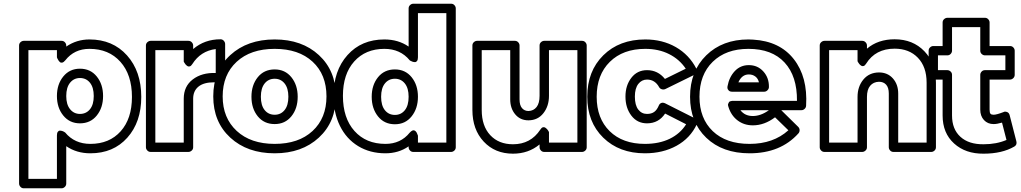

<svg xmlns="http://www.w3.org/2000/svg" viewBox="-20 -787 5455 1026"><path d="M82 193.8V-543.9Q82 -554.7 89.8 -561.8Q97.7 -568.8 106.9 -568.8H309.1Q319.8 -568.8 326.9 -561Q334 -553.2 334 -543.9V-538.1Q389.2 -576.2 458 -576.2Q582.5 -576.2 658.7 -491Q734.9 -405.8 734.9 -269Q734.9 -134.8 660.4 -51.3Q585.9 32.2 462.9 32.2Q389.2 32.2 334 -5.9V193.8Q334 204.6 326.2 211.9Q318.4 219.2 309.1 219.2H106.9Q96.2 219.2 89.1 211.2Q82 203.1 82 193.8ZM131.8 168.9H284.2V-63Q284.2 -76.2 288.8 -82.5Q293.5 -88.9 299.8 -88.9Q306.2 -88.9 312.5 -86.9Q318.8 -85 323.2 -82L328.1 -79.1Q378.4 -18.1 462.9 -18.1Q564.5 -18.1 624.8 -85.4Q685.1 -152.8 685.1 -269Q685.1 -387.7 623.3 -456.8Q561.5 -525.9 458 -525.9Q377 -525.9 329.1 -464.8Q320.8 -454.6 313.2 -452.6Q305.7 -450.7 300.8 -454.8Q295.9 -459 292 -464.8Q288.1 -470.7 286.1 -475.6L284.2 -481V-519H131.8ZM407.2 -419.9Q463.4 -419.9 497.1 -378.2Q530.8 -336.4 530.8 -273.9Q530.8 -211.4 497.1 -169.7Q463.4 -127.9 407.2 -127.9Q352.1 -127.9 318.1 -169.7Q284.2 -211.4 284.2 -273.9Q284.2 -336.4 318.1 -378.2Q352.1 -419.9 407.2 -419.9ZM334 -273.9Q334 -228.5 354.5 -203.4Q375 -178.2 407.2 -178.2Q440.4 -178.2 460.7 -203.1Q481 -228 481 -273.9Q481 -319.8 460.7 -345Q440.4 -370.1 407.2 -370.1Q375 -370.1 354.5 -345Q334 -319.8 334 -273.9Z M759.8 0V-543.9Q759.8 -554.7 767.8 -561.8Q775.9 -568.8 785.2 -568.8H986.8Q997.6 -568.8 1004.9 -561Q1012.2 -553.2 1012.2 -543.9V-524.9Q1073.2 -577.1 1158.2 -577.1Q1168.9 -577.1 1176 -569.1Q1183.1 -561 1183.1 -551.8V-370.1Q1183.1 -360.4 1176.3 -351.8Q1169.4 -343.3 1154.8 -345.2Q1132.3 -347.2 1124 -347.2Q1068.4 -347.2 1040.3 -324Q1012.2 -300.8 1012.2 -259.8V0Q1012.2 10.7 1004.2 17.8Q996.1 24.9 986.8 24.9H785.2Q774.4 24.9 767.1 17.1Q759.8 9.3 759.8 0ZM810.1 -24.9H961.9V-259.8Q961.9 -325.7 1010 -362.5Q1058.1 -399.4 1132.8 -397V-524.9Q1052.2 -514.6 1007.8 -444.8Q1001.5 -434.6 994.4 -432.4Q987.3 -430.2 981.7 -433.8Q976.1 -437.5 971.4 -442.9Q966.8 -448.2 964.4 -453.1L961.9 -458V-519H810.1Z M1119.6 -272Q1119.6 -409.2 1210.7 -492.7Q1301.8 -576.2 1447.8 -576.2Q1593.8 -576.2 1684.3 -492.4Q1774.9 -408.7 1774.9 -272Q1774.9 -135.7 1684.1 -51.8Q1593.3 32.2 1447.8 32.2Q1301.8 32.2 1210.7 -51.5Q1119.6 -135.3 1119.6 -272ZM1169.9 -272Q1169.9 -156.7 1244.9 -87.4Q1319.8 -18.1 1447.8 -18.1Q1575.7 -18.1 1650.1 -86.9Q1724.6 -155.8 1724.6 -272Q1724.6 -388.7 1650.4 -457.3Q1576.2 -525.9 1447.8 -525.9Q1319.3 -525.9 1244.6 -456.8Q1169.9 -387.7 1169.9 -272ZM1323.7 -270Q1323.7 -332.5 1357.4 -374.3Q1391.1 -416 1447.8 -416Q1503.4 -416 1537.1 -374.3Q1570.8 -332.5 1570.8 -270Q1570.8 -207 1537.1 -165.5Q1503.4 -124 1447.8 -124Q1391.1 -124 1357.4 -165.5Q1323.7 -207 1323.7 -270ZM1374 -270Q1374 -223.6 1394.3 -198.7Q1414.6 -173.8 1447.8 -173.8Q1480.5 -173.8 1500.7 -198.7Q1521 -223.6 1521 -270Q1521 -315.9 1500.7 -341.1Q1480.5 -366.2 1447.8 -366.2Q1414.6 -366.2 1394.3 -341.1Q1374 -315.9 1374 -270Z M1762.2 -274.9Q1762.2 -409.2 1836.9 -492.7Q1911.6 -576.2 2034.2 -576.2Q2108.4 -576.2 2163.6 -538.1V-742.2Q2163.6 -752.9 2171.4 -760Q2179.2 -767.1 2188.5 -767.1H2390.6Q2401.4 -767.1 2408.4 -759.3Q2415.5 -751.5 2415.5 -742.2V0Q2415.5 10.7 2407.7 17.8Q2399.9 24.9 2390.6 24.9H2188.5Q2177.7 24.9 2170.7 17.1Q2163.6 9.3 2163.6 0V-4.9Q2109.9 32.2 2039.6 32.2Q1957 32.2 1893.8 -6.3Q1830.6 -44.9 1796.4 -114.7Q1762.2 -184.6 1762.2 -274.9ZM1812.5 -274.9Q1812.5 -155.8 1874.3 -86.9Q1936 -18.1 2039.6 -18.1Q2121.1 -18.1 2169.4 -78.1Q2184.1 -93.8 2193.8 -90.1Q2203.6 -86.4 2208.5 -74.2L2213.4 -62V-24.9H2365.2V-716.8H2213.4V-481Q2213.4 -467.8 2208.7 -461.4Q2204.1 -455.1 2197.8 -455.1Q2191.4 -455.1 2185.1 -457Q2178.7 -459 2173.8 -461.9L2169.4 -464.8Q2119.1 -525.9 2034.2 -525.9Q1933.1 -525.9 1872.8 -458.5Q1812.5 -391.1 1812.5 -274.9ZM1966.3 -270Q1966.3 -332.5 2000 -374.3Q2033.7 -416 2090.3 -416Q2146 -416 2179.7 -374.3Q2213.4 -332.5 2213.4 -270Q2213.4 -207.5 2179.7 -165.3Q2146 -123 2090.3 -123Q2033.7 -123 2000 -165Q1966.3 -207 1966.3 -270ZM2016.6 -270Q2016.6 -223.1 2036.9 -198Q2057.1 -172.9 2090.3 -172.9Q2123 -172.9 2143.3 -198Q2163.6 -223.1 2163.6 -270Q2163.6 -315.9 2143.3 -341.1Q2123 -366.2 2090.3 -366.2Q2057.1 -366.2 2036.9 -341.1Q2016.6 -315.9 2016.6 -270Z M2504.4 -199.2V-543.9Q2504.4 -554.7 2512.2 -561.8Q2520 -568.8 2529.3 -568.8H2731.4Q2742.2 -568.8 2749.3 -561Q2756.3 -553.2 2756.3 -543.9V-255.9Q2756.3 -224.6 2769.5 -209.2Q2782.7 -193.8 2804.2 -193.8Q2831.5 -194.8 2847.4 -215.1Q2863.3 -235.4 2863.3 -274.9V-543.9Q2863.3 -554.7 2871.1 -561.8Q2878.9 -568.8 2888.2 -568.8H3090.3Q3101.1 -568.8 3108.2 -561Q3115.2 -553.2 3115.2 -543.9V0Q3115.2 10.7 3107.4 17.8Q3099.6 24.9 3090.3 24.9H2888.2Q2877.4 24.9 2870.4 17.1Q2863.3 9.3 2863.3 0V-15.1Q2803.7 34.2 2721.2 34.2Q2625 34.2 2564.7 -30.5Q2504.4 -95.2 2504.4 -199.2ZM2554.2 -199.2Q2554.2 -113.8 2599.6 -64.9Q2645 -16.1 2721.2 -16.1Q2815.9 -16.1 2867.2 -94.2Q2873.5 -104.5 2880.6 -106.7Q2887.7 -108.9 2893.3 -105.2Q2898.9 -101.6 2903.8 -96.2Q2908.7 -90.8 2911.1 -85.9L2913.6 -81.1V-24.9H3065.4V-519H2913.6V-274.9Q2913.6 -220.2 2884 -182.4Q2854.5 -144.5 2804.2 -144Q2759.8 -144 2733.2 -176Q2706.5 -208 2706.5 -255.9V-519H2554.2Z M3118.2 -270Q3118.2 -406.7 3203.9 -491.5Q3289.6 -576.2 3428.2 -576.2Q3520 -576.2 3591.6 -535.2Q3663.1 -494.1 3701.2 -419.9Q3706.1 -411.1 3703.1 -401.4Q3700.2 -391.6 3690.4 -387.2L3535.2 -311Q3525.9 -307.1 3516.4 -310.1Q3506.8 -313 3502.4 -320.8Q3480 -361.8 3437.5 -361.8Q3409.2 -361.8 3390.9 -338.4Q3372.6 -314.9 3372.6 -271Q3372.6 -225.1 3390.6 -201.7Q3408.7 -178.2 3437.5 -178.2Q3460.4 -178.2 3475.3 -188.5Q3490.2 -198.7 3500.5 -223.1Q3504.4 -232.9 3513.4 -236.6Q3522.5 -240.2 3534.2 -234.9L3691.4 -155.8Q3700.7 -151.4 3704.3 -141.8Q3708 -132.3 3703.6 -123Q3668.9 -48.8 3595.7 -8.3Q3522.5 32.2 3426.3 32.2Q3289.1 32.2 3203.6 -51.3Q3118.2 -134.8 3118.2 -270ZM3168.5 -270Q3168.5 -154.3 3237.8 -86.2Q3307.1 -18.1 3426.3 -18.1Q3502.4 -18.1 3558.8 -45.4Q3615.2 -72.8 3646.5 -123L3534.2 -180.2Q3499.5 -127.9 3437.5 -127.9Q3385.3 -127.9 3353.8 -169.2Q3322.3 -210.4 3322.3 -271Q3322.3 -330.6 3353.8 -371.3Q3385.3 -412.1 3437.5 -412.1Q3495.6 -412.1 3533.2 -365.2L3644.5 -419.9Q3610.8 -470.2 3555.4 -498Q3500 -525.9 3428.2 -525.9Q3309.1 -525.9 3238.8 -456.5Q3168.5 -387.2 3168.5 -270Z M3667.5 -270Q3667.5 -406.7 3754.2 -491.5Q3840.8 -576.2 3979.5 -576.2Q3983.9 -576.2 3992.4 -575.7Q4001 -575.2 4004.9 -575.2Q4146.5 -566.9 4221.7 -471.2Q4296.9 -375.5 4287.6 -222.2Q4287.1 -211.9 4279.5 -205.1Q4272 -198.2 4262.7 -198.2H4154.8L4245.6 -108.9Q4252.9 -101.6 4252.9 -91.3Q4252.9 -81.1 4246.6 -74.2Q4150.9 32.2 3985.8 32.2Q3840.8 32.2 3754.2 -50.8Q3667.5 -133.8 3667.5 -270ZM3717.8 -270Q3717.8 -154.3 3788.8 -86.2Q3859.9 -18.1 3985.8 -18.1Q4112.3 -18.1 4192.9 -90.8L4121.6 -160.2Q4064.9 -117.2 4002.9 -117.2Q3956.1 -117.2 3921.4 -143.6Q3886.7 -169.9 3872.6 -215.8Q3868.7 -225.6 3871.1 -231.9Q3873.5 -238.3 3875.7 -241.5Q3877.9 -244.6 3883.5 -246.1Q3889.2 -247.6 3891.4 -247.8Q3893.6 -248 3896 -248H3896.5H4238.8Q4240.2 -379.4 4172.9 -452.6Q4105.5 -525.9 3979.5 -525.9Q3859.4 -525.9 3788.6 -456.8Q3717.8 -387.7 3717.8 -270ZM3867.7 -326.2Q3876.5 -375 3906.5 -407Q3936.5 -439 3981.4 -439Q4028.8 -439 4059.3 -405Q4089.8 -371.1 4088.9 -321.8Q4088.9 -312.5 4081.3 -304.7Q4073.7 -296.9 4063.5 -296.9H3892.6Q3880.4 -296.9 3874.3 -303.2Q3868.2 -309.6 3867.4 -315.2Q3866.7 -320.8 3867.7 -326.2ZM3925.8 -347.2H4035.6Q4030.8 -367.2 4016.4 -378.2Q4002 -389.2 3981.4 -389.2Q3944.3 -389.2 3925.8 -347.2ZM3936.5 -198.2Q3960.4 -167 4002.9 -167Q4045.4 -167 4088.9 -198.2Z M4360.4 0V-543.9Q4360.4 -554.7 4368.4 -561.8Q4376.5 -568.8 4385.7 -568.8H4587.4Q4598.1 -568.8 4605.5 -561Q4612.8 -553.2 4612.8 -543.9V-526.9Q4671.9 -577.1 4760.7 -577.1Q4858.4 -577.1 4919.9 -512.9Q4981.4 -448.7 4981.4 -345.2V0Q4981.4 10.7 4973.6 17.8Q4965.8 24.9 4956.5 24.9H4754.4Q4743.7 24.9 4736.6 17.1Q4729.5 9.3 4729.5 0V-287.1Q4729.5 -318.8 4715.3 -334.5Q4701.2 -350.1 4676.8 -350.1Q4647 -349.1 4629.9 -328.6Q4612.8 -308.1 4612.8 -269V0Q4612.8 10.7 4604.7 17.8Q4596.7 24.9 4587.4 24.9H4385.7Q4375 24.9 4367.7 17.1Q4360.4 9.3 4360.4 0ZM4410.6 -24.9H4562.5V-269Q4562.5 -324.2 4593.5 -361.8Q4624.5 -399.4 4676.8 -399.9Q4723.1 -399.9 4751.5 -367.9Q4779.8 -335.9 4779.8 -287.1V-24.9H4931.6V-345.2Q4931.6 -429.7 4885 -478.3Q4838.4 -526.9 4760.7 -526.9Q4658.2 -526.9 4608.4 -446.8Q4602.1 -436.5 4595 -434.3Q4587.9 -432.1 4582.3 -435.8Q4576.7 -439.5 4572 -444.8Q4567.4 -450.2 4564.9 -455.1L4562.5 -460V-519H4410.6Z M4942.4 -387.2V-516.1Q4942.4 -526.9 4950.2 -533.9Q4958 -541 4967.3 -541H5017.1V-667Q5017.1 -677.7 5025.1 -684.8Q5033.2 -691.9 5042.5 -691.9H5243.2Q5253.9 -691.9 5261 -684.1Q5268.1 -676.3 5268.1 -667V-541H5377.4Q5388.2 -541 5395.3 -533.2Q5402.3 -525.4 5402.3 -516.1V-387.2Q5402.3 -376.5 5394.5 -369.1Q5386.7 -361.8 5377.4 -361.8H5268.1V-201.2Q5268.1 -184.6 5272.9 -179.2Q5277.8 -173.8 5289.6 -173.8Q5305.2 -173.8 5342.3 -188Q5349.1 -192.4 5360.6 -188.7Q5372.1 -185.1 5375.5 -170.9L5411.1 -32.2Q5416 -13.2 5400.4 -3.9Q5334.5 34.2 5236.3 34.2Q5139.6 35.2 5078.4 -20.3Q5017.1 -75.7 5017.1 -169.9V-361.8H4967.3Q4956.5 -361.8 4949.5 -369.9Q4942.4 -377.9 4942.4 -387.2ZM4992.2 -412.1H5042.5Q5051.8 -412.1 5059.6 -405Q5067.4 -397.9 5067.4 -387.2V-169.9Q5067.4 -96.7 5112.3 -55.9Q5157.2 -15.1 5236.3 -16.1Q5304.7 -16.1 5358.4 -39.1L5334.5 -131.8Q5308.1 -124 5289.6 -124Q5257.8 -124 5238 -145.5Q5218.3 -167 5218.3 -201.2V-387.2Q5218.3 -396.5 5225.3 -404.3Q5232.4 -412.1 5243.2 -412.1H5352.5V-491.2H5243.2Q5233.9 -491.2 5226.1 -498.3Q5218.3 -505.4 5218.3 -516.1V-642.1H5067.4V-516.1Q5067.4 -506.8 5060.3 -499Q5053.2 -491.2 5042.5 -491.2H4992.2Z"/></svg>

Font: Trueno ExtraBold Outline
Style: Regular
Weight: 800
Width: 6
Designer: Julieta Ulanovsky
Foundry: Julieta Ulanovsky
Version: Version 3.001b | FøM Fix